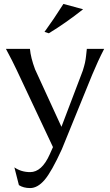

<svg xmlns="http://www.w3.org/2000/svg" viewBox="-20 -756 559 975"><path d="M294 2Q242 116 206.5 157.5Q171 199 133 199Q99 199 76 184L53 94Q88 118 133 118Q192 118 232 29L249 -9L64 -402Q45 -443 10 -508H132Q136 -463 158 -404L292 -112L392 -375Q397 -387 400.5 -397.5Q404 -408 407 -419.5Q410 -431 411.5 -437Q413 -443 415 -456Q417 -469 417 -471.5Q417 -474 419 -490Q421 -506 421 -508H509Q477 -446 448 -376ZM206 -594Q252 -657 302 -736L402 -709Q315 -640 228 -587Z"/></svg>

Font: Coconat
Style: Regular
Weight: 400
Designer: Sara Lavazza
Foundry: Collletttivo
Version: Version 1.000;Glyphs 3.2 (3217)